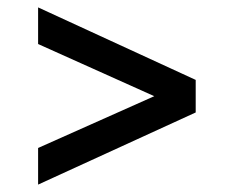

<svg xmlns="http://www.w3.org/2000/svg" viewBox="-20 -529 664 519"><path d="M83 -30V-129L397 -269L83 -410V-509L509 -313V-225Z"/></svg>

Font: Pitagon Sans Text Medium
Style: Regular
Weight: 500
Designer: Travis Tran
Foundry: Pitagon
Version: Version 1.000; ttfautohint (v1.8.4.7-5d5b);gftools[0.9.26]